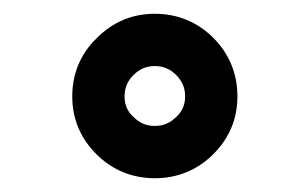

<svg xmlns="http://www.w3.org/2000/svg" viewBox="-20 -841 429 279"><path d="M290 -786C267 -809 238 -821 205 -821C172 -821 144 -809 121 -786C97 -763 85 -734 85 -701C85 -668 97 -640 120 -617C143 -594 172 -582 205 -582C238 -582 267 -594 290 -617C313 -640 325 -668 325 -701C325 -734 313 -763 290 -786ZM174 -732C183 -741 193 -745 205 -745C217 -745 227 -741 236 -732C245 -723 249 -713 249 -701C249 -689 245 -679 236 -671C227 -662 217 -658 205 -658C193 -658 183 -662 174 -671C165 -679 161 -689 161 -701C161 -713 165 -723 174 -732Z"/></svg>

Font: Argentum Sans ExtraBold
Style: Regular
Weight: 800
Designer: Julieta Ulanovsky
Foundry: Julieta Ulanovsky
Version: Version 5.001;February 15, 2019;FontCreator 11.5.0.2425 64-b